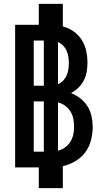

<svg xmlns="http://www.w3.org/2000/svg" viewBox="-20 -863 540 990"><path d="M180 107V0H58V-735H180V-843H304V-727Q334 -719 359.5 -701Q385 -683 401.5 -657Q418 -631 424.5 -600.5Q431 -570 431 -540Q431 -516 427 -492.5Q423 -469 412 -448Q401 -427 384 -410.5Q367 -394 346 -383Q372 -373 394.5 -355.5Q417 -338 431.5 -314.5Q446 -291 452 -263.5Q458 -236 458 -208Q458 -174 449 -139.5Q440 -105 419.5 -77.5Q399 -50 368.5 -32Q338 -14 304 -6V107ZM206 -421V-654H154V-421ZM279 -429Q294 -435 305.5 -447Q317 -459 323.5 -474Q330 -489 332.5 -505Q335 -521 335 -538Q335 -554 332.5 -570Q330 -586 323.5 -601Q317 -616 305.5 -628Q294 -640 279 -646ZM154 -81H206V-340H154ZM279 -86Q299 -91 315.5 -103Q332 -115 343 -132.5Q354 -150 358 -170Q362 -190 362 -210Q362 -231 358 -251Q354 -271 343 -288.5Q332 -306 315.5 -318Q299 -330 279 -335Z"/></svg>

Font: Iosevka Term Curly Extrabold
Style: Regular
Weight: 800
Designer: Belleve Invis
Foundry: Belleve Invis
Version: Version 32.3.0